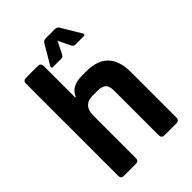

<svg xmlns="http://www.w3.org/2000/svg" viewBox="-225 -874 974 974"><g transform="rotate(-45 261.5 -387.0)"><path d="M431 -645H372Q360 -645 354 -657L322 -723L289 -657Q283 -645 272 -645H213Q198 -645 205 -658L267 -763Q274 -774 289 -774H354Q369 -774 376 -763L439 -658Q446 -645 431 -645ZM161 0H76Q55 0 55 -21V-682Q55 -703 76 -703H161Q182 -703 182 -682V-456H186Q208 -510 284 -510H316Q473 -510 473 -347V-21Q473 0 451 0H367Q346 0 346 -21V-341Q346 -373 332.5 -386.5Q319 -400 287 -400H251Q182 -400 182 -324V-21Q182 0 161 0Z"/></g></svg>

Font: Rajdhani
Style: Bold
Weight: 700
Designer: Satya Rajpurohit, Jyotish Sonowal
Foundry: Indian Type Foundry
Version: Version 1.201 February 1, 2022